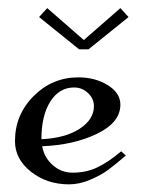

<svg xmlns="http://www.w3.org/2000/svg" viewBox="-20 -453 355 482"><path d="M78.1 -410.2 98.6 -432.6 190.4 -352.5 282.2 -432.6 302.7 -410.2 202.1 -329.1H178.7ZM84 -103.5Q144.5 -106.4 180.2 -129.9Q215.8 -153.3 215.8 -186.5Q215.8 -205.1 201.2 -219.2Q186.5 -233.4 166 -233.4Q128.9 -233.4 106.4 -198.2Q84 -163.1 84 -103.5ZM17.6 -98.6Q17.6 -165 64.5 -211.9Q111.3 -258.8 176.8 -258.8Q218.8 -258.8 250.5 -239.3Q282.2 -219.7 282.2 -190.4Q282.2 -145.5 223.6 -117.2Q165 -88.9 85.9 -85.9Q90.8 -57.6 112.3 -38.6Q133.8 -19.5 162.1 -19.5Q196.3 -19.5 224.1 -32.7Q252 -45.9 284.2 -73.2L295.9 -62.5Q269.5 -40 252 -26.9Q234.4 -13.7 207 -2Q179.7 9.8 153.3 9.8Q97.7 9.8 57.6 -22Q17.6 -53.7 17.6 -98.6Z"/></svg>

Font: Kleymisska
Style: Regular
Weight: 500
Italic angle: -8°
Designer: gluk
Foundry: gluk
Version: Version 0.298